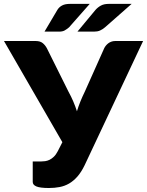

<svg xmlns="http://www.w3.org/2000/svg" viewBox="-37 -934 737 962"><path d="M680 -728.5 387 -106Q370 -71 350.5 -49Q331 -27 308.8 -14.2Q286.5 -1.5 261.5 3.2Q236.5 8 208 8Q164 8 145.5 0.2Q127 -7.5 127 -22.5V-125H169Q178.5 -125 189.2 -126.5Q200 -128 211 -133.2Q222 -138.5 232.8 -148.8Q243.5 -159 252.5 -176.5L275.5 -221.5L-17 -728.5H142Q164 -728.5 176.8 -718.2Q189.5 -708 198 -692L306 -475Q319.5 -450.5 330 -426Q340.5 -401.5 348.5 -376.5Q356 -401.5 366 -426Q376 -450.5 388 -475L485 -692Q488 -698.5 493.2 -705Q498.5 -711.5 505.2 -716.8Q512 -722 520.8 -725.2Q529.5 -728.5 540 -728.5ZM622.5 -914.5 489 -797Q476.5 -786.5 464 -781Q451.5 -775.5 434 -775.5H351L441.5 -884.5Q453 -897.5 468.5 -906Q484 -914.5 507.5 -914.5ZM412.5 -914.5 309 -797Q297 -787 286.5 -781.2Q276 -775.5 259 -775.5H186L250.5 -884.5Q259 -898.5 274 -906.5Q289 -914.5 312.5 -914.5Z"/></svg>

Font: Lato
Style: Regular
Weight: 900
Designer: Lukasz Dziedzic with Adam Twardoch and Botio Nikoltchev
Foundry: tyPoland Lukasz Dziedzic
Version: Version 2.010; 2014-09-01; http://www.latofonts.com/; ttfaut